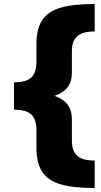

<svg xmlns="http://www.w3.org/2000/svg" viewBox="-20 -746 506 959"><path d="M252 -267Q296 -252 317.5 -223.5Q339 -195 339 -149V-45Q339 9 366 32.5Q393 56 453 56V193Q345 193 282.5 174.5Q220 156 191 112.5Q162 69 162 -8V-94Q162 -150 136.5 -174Q111 -198 50 -198V-288V-335Q111 -335 136.5 -359Q162 -383 162 -439V-526Q162 -602 191 -645.5Q220 -689 282.5 -707.5Q345 -726 453 -726V-589Q393 -589 366 -565.5Q339 -542 339 -489V-384Q339 -338 317.5 -310Q296 -282 252 -267Z"/></svg>

Font: Work Sans Black
Style: Regular
Weight: 900
Designer: Wei Huang
Foundry: Wei Huang
Version: Version 1.500